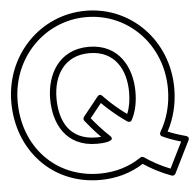

<svg xmlns="http://www.w3.org/2000/svg" viewBox="-78 -1365 1528 1507"><g transform="rotate(-5 686.0 -611.5)"><path d="M1310.2 -198.1 1208.7 6.5C1126.6 -26.1 1058.6 -65.4 1008.3 -100.5C999.8 -106.4 988.1 -106.3 979.8 -100.6C888.2 -37.6 776.3 -3 652 -3C300.5 -3 59 -270.2 59 -620C59 -968.9 325.3 -1236 652 -1236C981.6 -1236 1243 -969.1 1243 -620C1243 -495.3 1211.1 -381.8 1154.5 -286.8C1149 -277.5 1146.9 -260.4 1165 -251.5C1202.2 -233.4 1249.9 -215.6 1310.2 -198.1ZM1368.4 -202.9C1380.8 -228 1359.1 -236.4 1352.5 -238.1C1293.6 -254.1 1247.8 -269.7 1211.2 -285.4C1263.5 -382.7 1293 -496.9 1293 -620C1293 -994.9 1010.4 -1286 652 -1286C296.7 -1286 9 -995.1 9 -620C9 -245.8 271.5 47 652 47C779.4 47 895.4 13.5 993.8 -49.9C1049.7 -12.5 1125.4 29.3 1212.3 61.4C1223.2 65.5 1237.6 60.9 1243.4 49.1ZM315 -620C315 -429.6 402.9 -238 652 -238C692.6 -238 809.3 -243.7 757 -292.3C697 -348.1 647.4 -406.8 619 -442L708.7 -554.1C741.4 -521.1 810.9 -455.1 902.9 -392.4C911.5 -386.5 929 -382.4 939.1 -401.2C973.7 -466.1 987 -542.2 987 -620C987 -811.1 889.1 -1002 652 -1002C416 -1002 315 -811.4 315 -620ZM365 -620C365 -796.6 452 -952 652 -952C852.9 -952 937 -796.9 937 -620C937 -558.6 928.1 -501 907.1 -450.5C797.1 -529.7 725.5 -608.8 725.5 -608.8C707.8 -628.3 692.2 -613.5 687.5 -607.6L567.5 -457.6C560.7 -449.2 560.1 -435.7 567.4 -426.5C590.5 -397.4 631.1 -346.9 688 -289.6C676.8 -288.5 664.6 -288 652 -288C439.1 -288 365 -442.4 365 -620Z"/></g></svg>

Font: Poland Can Into
Style: BigWritingsOLn
Weight: 700
Foundry: Cannot Into Space Fonts
Version: Version 0.92